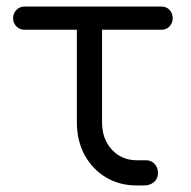

<svg xmlns="http://www.w3.org/2000/svg" viewBox="-20 -567 583 587"><path d="M398 0Q345 0 303.5 -25Q262 -50 238.5 -93.5Q215 -137 215 -193V-476H55Q40 -476 30 -486.5Q20 -497 20 -511Q20 -526 30 -536.5Q40 -547 55 -547H473Q489 -547 498.5 -536.5Q508 -526 508 -511Q508 -497 498.5 -486.5Q489 -476 473 -476H292V-193Q292 -142 322 -109.5Q352 -77 399 -77H427Q442 -77 452.5 -66Q463 -55 463 -38Q463 -21 451 -10.5Q439 0 420 0Z"/></svg>

Font: Comfortaa
Style: Regular
Weight: 400
Designer: Johan Aakerlund
Foundry: Johan Aakerlund
Version: Version 3.104; ttfautohint (v1.8.1.43-b0c9)